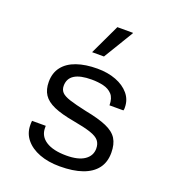

<svg xmlns="http://www.w3.org/2000/svg" viewBox="-138 -858 876 973"><g transform="rotate(20 300.0 -371.5)"><path d="M294 10Q232 10 184.5 -8Q137 -26 110 -59Q83 -92 83 -136Q83 -139 83 -145.5Q83 -152 84 -159H158V-148Q158 -103 197 -78Q236 -53 307 -53Q371 -53 404.5 -76Q438 -99 438 -138Q438 -163 425 -179.5Q412 -196 378 -207.5Q344 -219 282 -230Q214 -242 173 -260Q132 -278 114 -305.5Q96 -333 96 -374Q96 -422 121.5 -455Q147 -488 194.5 -504.5Q242 -521 306 -521Q362 -521 406.5 -504Q451 -487 477 -456Q503 -425 503 -383Q503 -381 503 -377Q503 -373 501 -367H426Q426 -406 408 -425.5Q390 -445 361 -452Q332 -459 297 -459Q174 -459 174 -381Q174 -360 186.5 -346.5Q199 -333 231 -322.5Q263 -312 323 -299Q396 -285 438.5 -266.5Q481 -248 499 -219Q517 -190 517 -144Q517 -93 491 -59Q465 -25 415.5 -7.5Q366 10 294 10ZM251 -590 328 -753H412V-750L315 -590Z"/></g></svg>

Font: Chivo Mono Light
Style: Regular
Weight: 300
Monospace: yes
Designer: Hector Gatti
Foundry: Omnibus-Type
Version: Version 1.008